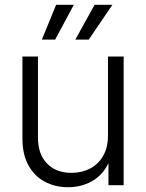

<svg xmlns="http://www.w3.org/2000/svg" viewBox="-20 -762 601 790"><path d="M260.7 8.3Q206.5 8.3 163.8 -14.6Q121.1 -37.6 96.7 -82.3Q72.3 -127 72.3 -191.4V-529.3H136.2V-195.8Q136.2 -127.4 173.6 -89.1Q210.9 -50.8 273.9 -50.8Q316.4 -50.8 350.6 -68.6Q384.8 -86.4 404.5 -120.8Q424.3 -155.3 424.3 -204.1V-529.3H488.8V0H426.3V-124.5H439.9Q417.5 -55.2 369.6 -23.4Q321.8 8.3 260.7 8.3ZM207 -599.1H152.3L210.9 -742.2H283.7ZM345.2 -599.1H290L369.1 -742.2H442.4Z"/></svg>

Font: Inter 24pt Light
Style: Regular
Weight: 300
Designer: Rasmus Andersson
Foundry: rsms
Version: Version 4.001;git-66647c0bb